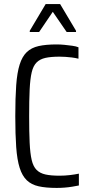

<svg xmlns="http://www.w3.org/2000/svg" viewBox="-20 -914 441 942"><path d="M258 8Q205 8 169.5 0Q134 -8 111.5 -29.5Q89 -51 76.5 -90.5Q64 -130 59.5 -192Q55 -254 55 -344Q55 -434 59.5 -496Q64 -558 76.5 -597.5Q89 -637 111.5 -658.5Q134 -680 169.5 -688Q205 -696 258 -696Q277 -696 296.5 -694Q316 -692 334.5 -689.5Q353 -687 365 -682V-626Q349 -630 332.5 -632Q316 -634 301.5 -635Q287 -636 272 -636Q230 -636 203 -630Q176 -624 159.5 -607.5Q143 -591 135.5 -559Q128 -527 125.5 -474.5Q123 -422 123 -344Q123 -266 125.5 -213.5Q128 -161 135.5 -129Q143 -97 159.5 -80.5Q176 -64 203 -58Q230 -52 272 -52Q298 -52 323 -55Q348 -58 367 -62V-4Q352 -1 334 2Q316 5 296.5 6.5Q277 8 258 8ZM126 -757V-763L204 -894H275L353 -763V-757H307L239 -856L172 -757Z"/></svg>

Font: Saira Condensed
Style: Regular
Weight: 400
Width: 3
Designer: Hector Gatti with collaboration of the Omnibus-Type team
Foundry: Omnibus-Type
Version: Version 1.101